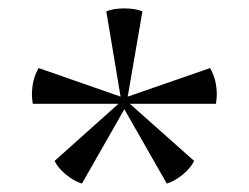

<svg xmlns="http://www.w3.org/2000/svg" viewBox="-20 -770 592 457"><path d="M480 -608Q496 -581 496 -544Q496 -537 494 -523H289L442 -387Q434 -370 415 -354.5Q396 -339 377 -333L276 -510L175 -333Q156 -339 137 -354.5Q118 -370 110 -387L262 -523H58Q56 -537 56 -544Q56 -581 72 -608L267 -540L233 -743Q250 -750 276 -750Q302 -750 319 -743L284 -540Z"/></svg>

Font: Chonburi
Style: Regular
Weight: 400
Designer: Thanarat Vachiruckul and Stawix Ruecha
Foundry: Cadson Demak & Katatrad
Version: Version 1.000